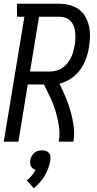

<svg xmlns="http://www.w3.org/2000/svg" viewBox="-20 -755 515 1023"><path d="M0 0 110 -666H71L70 -735H295Q324 -735 351 -728Q378 -721 399.5 -705.5Q421 -690 434.5 -666.5Q448 -643 454 -616Q460 -589 459.5 -560.5Q459 -532 454 -503Q449 -471 437.5 -440Q426 -409 406 -382Q386 -355 357 -336Q328 -317 297 -309Q314 -274 329.5 -237.5Q345 -201 356 -162.5Q367 -124 372.5 -83Q378 -42 371 0H293Q300 -42 294 -82.5Q288 -123 276.5 -161Q265 -199 248.5 -234.5Q232 -270 214 -305H128L78 0ZM140 -374H247Q263 -374 280 -378.5Q297 -383 312 -393Q327 -403 338.5 -417.5Q350 -432 358 -448Q366 -464 370.5 -480.5Q375 -497 378 -514Q381 -531 381.5 -548.5Q382 -566 380.5 -583Q379 -600 373 -615.5Q367 -631 356 -643Q345 -655 329 -660.5Q313 -666 295 -666H188ZM160 248 123 206Q137 195 149 180.5Q161 166 170 150Q161 148 155 143Q149 138 145 131Q141 124 140.5 115.5Q140 107 141 99Q143 88 148.5 77.5Q154 67 162.5 59.5Q171 52 182 49Q193 46 204 46Q214 46 224 49Q234 52 240.5 59.5Q247 67 248.5 77.5Q250 88 248 99Q245 120 237.5 140.5Q230 161 219 180Q208 199 192.5 216.5Q177 234 160 248Z"/></svg>

Font: Iosevka QP
Style: Italic
Weight: 400
Italic angle: -9°
Designer: Belleve Invis
Foundry: Belleve Invis
Version: Version 20.0.0; ttfautohint (v1.8.4)